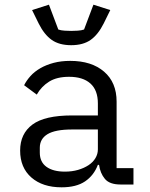

<svg xmlns="http://www.w3.org/2000/svg" viewBox="-20 -788 640 820"><path d="M284 -595Q233 -595 201 -617.5Q169 -640 145 -688L117 -745L189 -768L229 -662Q240 -658 256 -657Q272 -656 284 -656Q296 -656 312 -657Q328 -658 339 -662L379 -768L451 -745L423 -688Q399 -640 367 -617.5Q335 -595 284 -595ZM495 0Q448 0 428 -24Q408 -48 403 -84H398Q381 -39 343.5 -13.5Q306 12 243 12Q162 12 114 -30Q66 -72 66 -145Q66 -217 118.5 -256Q171 -295 288 -295H398V-346Q398 -403 366 -431.5Q334 -460 275 -460Q223 -460 190 -439.5Q157 -419 137 -384L83 -424Q93 -444 110 -463Q127 -482 152 -496.5Q177 -511 209 -519.5Q241 -528 280 -528Q371 -528 424.5 -482Q478 -436 478 -354V-70H550V0ZM257 -55Q288 -55 313.5 -62.5Q339 -70 358 -82.5Q377 -95 387.5 -112.5Q398 -130 398 -150V-235H288Q216 -235 183 -215Q150 -195 150 -157V-136Q150 -96 178.5 -75.5Q207 -55 257 -55Z"/></svg>

Font: PlemolJP35 Console
Style: Regular
Weight: 400
Version: v2.0.3; ttfautohint (v1.8.4.7-5d5b-dirty) -l 6 -r 45 -G 200 